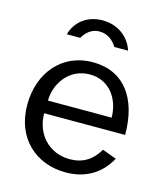

<svg xmlns="http://www.w3.org/2000/svg" viewBox="-113 -834 801 930"><g transform="rotate(15 287.5 -369.0)"><path d="M443 -638C426 -694 372 -748 287 -748C206 -748 152 -699 136 -638H203C216 -659 239 -692 287 -692C331 -692 359 -663 374 -638ZM129 -240H535C535 -423 451 -540 293 -540C143 -540 39 -423 39 -259C39 -90 155 10 303 10C398 10 475 -32 521 -117L450 -143C417 -86 370 -57 306 -57C200 -57 129 -137 129 -240ZM131 -304C130 -384 188 -479 295 -479C394 -479 450 -396 450 -304Z"/></g></svg>

Font: 18Franklin
Style: Regular
Weight: 400
Designer: Pablo Impallari, Rodrigo Fuenzalida (Modified by Dan O. Williams)
Version: Version 0.025;PS 000.025;hotconv 1.0.88;makeotf.lib2.5.64775